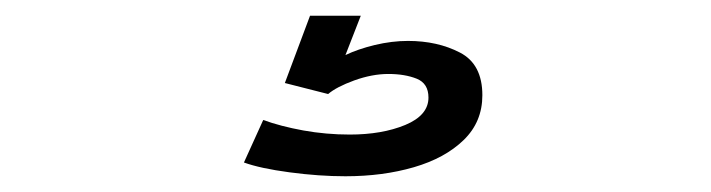

<svg xmlns="http://www.w3.org/2000/svg" viewBox="-20 -20 904 244"><path d="M419 204Q385.5 204 348 199Q310.5 194 290 186.5L314.5 132.5Q336.5 140.5 365.5 145.8Q394.5 151 424.5 151Q465.5 151 495 138.8Q524.5 126.5 524.5 104Q524.5 86 509.5 80Q494.5 74 473.5 74Q453 74 430.2 82.2Q407.5 90.5 397 99.5L342 85.5L374 0H438.5L419 50Q434.5 42.5 456.2 37.2Q478 32 498.5 32Q536 32 564.5 46.8Q593 61.5 593 101Q593 135 569.2 158Q545.5 181 506 192.5Q466.5 204 419 204Z"/></svg>

Font: Trispace SemiExpanded
Style: Regular
Weight: 400
Width: 6
Designer: Tyler Finck
Foundry: Etcetera Type Company
Version: Version 1.210; ttfautohint (v1.8.3)